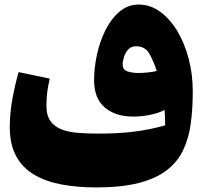

<svg xmlns="http://www.w3.org/2000/svg" viewBox="-20 -820 899 852"><path d="M712.9 -263.7Q712.9 -277.3 712.2 -297.9Q711.4 -318.4 710.4 -332Q686 -319.3 649.2 -311Q612.3 -302.7 570.3 -302.7Q493.2 -302.7 445.3 -342.8Q397.5 -382.8 397.5 -464.8Q397.5 -519 410.2 -577.4Q422.9 -635.7 448 -686.3Q473.1 -736.8 510.3 -768.3Q547.4 -799.8 595.7 -799.8Q646.5 -799.8 690.2 -768.3Q733.9 -736.8 766.6 -682.4Q799.3 -627.9 817.4 -558.8Q835.4 -489.7 835.4 -414.6Q835.4 -336.9 826.4 -271Q817.4 -205.1 792.2 -152.8Q767.1 -100.6 719.2 -64Q671.4 -27.3 594.7 -7.8Q518.1 11.7 405.8 11.7Q324.7 11.7 255.1 -1Q185.5 -13.7 133.5 -43.7Q81.5 -73.7 52.5 -125.7Q23.4 -177.7 23.4 -256.3Q23.4 -318.8 35.4 -383.1Q47.4 -447.3 62.5 -500L200.7 -471.2Q193.8 -441.9 189.9 -413.1Q186 -384.3 186 -351.6Q186 -306.6 205.1 -281.2Q224.1 -255.9 256.8 -244.4Q289.6 -232.9 331.1 -230Q372.6 -227.1 418 -227.1Q504.4 -227.1 575 -235.8Q645.5 -244.6 712.9 -263.7ZM675.8 -504.9Q659.7 -552.7 641.6 -583.7Q623.5 -614.7 583 -614.7Q562.5 -614.7 549.6 -601.1Q536.6 -587.4 530.5 -568.6Q524.4 -549.8 524.4 -533.7Q524.4 -509.8 546.6 -502.9Q568.8 -496.1 593.8 -496.1Q613.3 -496.1 636 -498.5Q658.7 -501 675.8 -504.9Z"/></svg>

Font: Pinar-DS1-FD Black
Style: Regular
Weight: 900
Designer: Amin Abedi
Version: Version 2.000